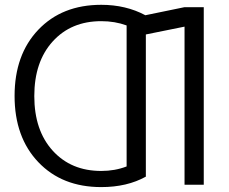

<svg xmlns="http://www.w3.org/2000/svg" viewBox="-20 -760 942 790"><path d="M739.3 -730.5H818.4V0H739.3V-650.4L580.1 -618.2V-33.2Q502.9 9.8 396.5 9.8Q235.4 9.8 137.7 -92.8Q40 -195.3 40 -365.2Q40 -535.2 137.7 -637.7Q235.4 -740.2 396.5 -740.2Q498 -740.2 578.1 -697.3ZM396.5 -56.6Q453.1 -56.6 501 -75.2V-655.3Q453.1 -672.9 396.5 -672.9Q272.5 -672.9 196.8 -589.4Q121.1 -505.9 121.1 -364.7Q121.1 -223.6 196.8 -140.1Q272.5 -56.6 396.5 -56.6Z"/></svg>

Font: Gen Shin Gothic Normal
Style: Regular
Weight: 300
Designer: [Source Han Sans]
Ryoko NISHIZUKA  (kana & ideographs); Paul D. Hunt (Latin, Greek & Cyrillic); Wenlong ZHANG  (bopomofo
Version: Version 1.002.20150607